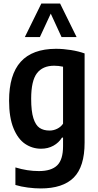

<svg xmlns="http://www.w3.org/2000/svg" viewBox="-20 -828 549 1078"><path d="M66.5 210.5V112Q133 132.5 198.5 132.5Q268 132.5 301 100.5Q334 68.5 334 -7.5V-55.5H328Q310.5 -27 280 -10Q249.5 7 210.5 7Q161.5 7 121 -20.2Q80.5 -47.5 55.8 -108Q31 -168.5 31 -262.5Q31 -408.5 96.2 -481Q161.5 -553.5 294 -554Q335 -554 378.5 -547Q422 -540 455 -528V-27.5Q455 108 394 169Q333 230 208.5 230Q174.5 230 136 225Q97.5 220 66.5 210.5ZM334 -133.5V-453.5Q309 -459 284 -459Q219.5 -459 187.2 -416.5Q155 -374 155 -273.5Q155 -203.5 167.5 -164.2Q180 -125 202.2 -110Q224.5 -95 258.5 -95Q280.5 -95 301.2 -105.2Q322 -115.5 334 -133.5ZM410 -620H325.5L265 -751.5L204 -620H119.5L212 -808H317.5Z"/></svg>

Font: Encode Sans Condensed SemiBold
Style: Regular
Weight: 600
Width: 3
Designer: Multiple Designers
Foundry: Impallari Type
Version: Version 2.000